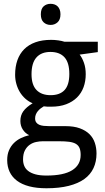

<svg xmlns="http://www.w3.org/2000/svg" viewBox="-20 -757 558 1017"><path d="M498 -536.1V-481L401.9 -467.8Q415.5 -450.7 424.8 -424.1Q434.1 -397.5 434.1 -363.8Q434.1 -326.7 422.6 -295.2Q411.1 -263.7 387.9 -240.7Q364.7 -217.8 330.6 -204.8Q296.4 -191.9 251 -191.9Q240.2 -191.9 229.5 -192.1Q218.8 -192.4 211.9 -193.8Q203.6 -189 195.6 -182.9Q187.5 -176.8 180.9 -168.9Q174.3 -161.1 170.2 -151.4Q166 -141.6 166 -129.9Q166 -116.7 171.9 -108.6Q177.7 -100.6 187.7 -96.2Q197.8 -91.8 211.4 -90.3Q225.1 -88.9 240.2 -88.9H326.2Q371.6 -88.9 402.8 -77.4Q434.1 -65.9 453.9 -46.4Q473.6 -26.9 482.4 -0.2Q491.2 26.4 491.2 56.2Q491.2 99.1 475.3 133.3Q459.5 167.5 426.8 191.2Q394 214.8 344 227.5Q293.9 240.2 226.1 240.2Q173.8 240.2 134.8 230Q95.7 219.7 69.8 200.2Q43.9 180.7 31 153.1Q18.1 125.5 18.1 90.8Q18.1 61.5 27.6 39.3Q37.1 17.1 53.2 1Q69.3 -15.1 90.6 -25.4Q111.8 -35.6 134.8 -41Q114.3 -50.3 101.1 -70.3Q87.9 -90.3 87.9 -116.2Q87.9 -146 103.5 -167.7Q119.1 -189.5 152.8 -210Q131.8 -218.8 114.5 -234.1Q97.2 -249.5 85.2 -269.3Q73.2 -289.1 66.7 -312.5Q60.1 -335.9 60.1 -360.8Q60.1 -404.3 72.3 -438.5Q84.5 -472.7 108.4 -496.6Q132.3 -520.5 168 -533.2Q203.6 -545.9 251 -545.9Q269 -545.9 288.3 -543.2Q307.6 -540.5 320.8 -536.1ZM102.1 87.9Q102.1 106 108.4 121.6Q114.7 137.2 129.2 148.4Q143.6 159.7 167.2 166.3Q190.9 172.9 226.1 172.9Q316.9 172.9 362.1 144.8Q407.2 116.7 407.2 64Q407.2 41.5 401.4 27.3Q395.5 13.2 382.1 5.1Q368.7 -2.9 346.7 -5.9Q324.7 -8.8 293 -8.8H207Q189.9 -8.8 171.4 -4.9Q152.8 -1 137.5 9.8Q122.1 20.5 112.1 39.3Q102.1 58.1 102.1 87.9ZM147 -363.8Q147 -307.6 173.3 -280.3Q199.7 -252.9 248 -252.9Q296.9 -252.9 322 -280Q347.2 -307.1 347.2 -365.2Q347.2 -425.3 321.5 -453.6Q295.9 -481.9 247.1 -481.9Q198.7 -481.9 172.9 -452.6Q147 -423.3 147 -363.8ZM196.3 -681.2Q196.3 -710.4 211.2 -723.6Q226.1 -736.8 248 -736.8Q258.8 -736.8 268.3 -733.6Q277.8 -730.5 284.9 -723.6Q292 -716.8 296.1 -706.3Q300.3 -695.8 300.3 -681.2Q300.3 -652.8 284.9 -638.9Q269.5 -625 248 -625Q226.1 -625 211.2 -638.7Q196.3 -652.3 196.3 -681.2Z"/></svg>

Font: WenQuanYi Micro Hei
Style: Regular
Weight: 400
Foundry: Ascender Corporation
Version: Version 0.2.0-beta